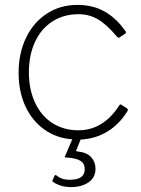

<svg xmlns="http://www.w3.org/2000/svg" viewBox="-20 -560 577 784"><path d="M501 -107Q467 -52 418 -22.5Q369 7 309 10L291 55Q290 58 294 58Q335 62 352.5 82Q370 102 370 129Q370 165 341.5 184.5Q313 204 270 204Q228 204 197 183Q193 181 194 177L203 157Q205 153 210 156Q221 165 233.5 169.5Q246 174 266 174Q326 174 326 131Q326 107 307.5 96Q289 85 249 83Q243 83 245 79L275 9Q210 4 160.5 -31.5Q111 -67 83.5 -126.5Q56 -186 56 -263Q56 -343 86.5 -406Q117 -469 171.5 -504.5Q226 -540 296 -540Q360 -540 408 -512.5Q456 -485 492 -433Q497 -426 492 -423L468 -407Q467 -406 465 -406Q462 -406 457 -411Q416 -460 380 -481Q344 -502 301 -502Q240 -502 194 -472.5Q148 -443 123 -389Q98 -335 98 -265Q98 -195 123 -141Q148 -87 194 -57.5Q240 -28 300 -28Q401 -28 466 -128Q469 -133 471 -133.5Q473 -134 476 -132L499 -117Q504 -113 501 -107Z"/></svg>

Font: Libre Franklin Thin
Style: Regular
Weight: 250
Designer: Pablo Impallari, Rodrigo Fuenzalida
Foundry: Impallari Type
Version: Version 1.002; ttfautohint (v1.5)